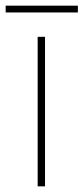

<svg xmlns="http://www.w3.org/2000/svg" viewBox="-43 -658 295 678"><path d="M232 -638H-23V-614H232ZM116 0V-528H90V0Z"/></svg>

Font: Noto Sans Syriac Eastern Thin
Style: Regular
Weight: 100
Designer: Patrick Giasson and the Monotype Design Team
Foundry: Monotype Imaging Inc.
Version: Version 3.001